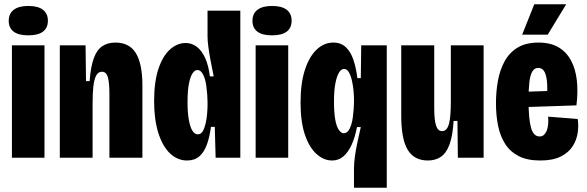

<svg xmlns="http://www.w3.org/2000/svg" viewBox="-20 -741 2757 902"><path d="M36 0V-528H189V0ZM113 -575Q67 -575 44 -592.5Q21 -610 21 -643Q21 -677 44.5 -695Q68 -713 113 -713Q159 -713 182 -695Q205 -677 205 -644Q205 -610 182 -592.5Q159 -575 113 -575Z M261 0V-328V-528H382L384 -360H401Q406 -427 420.5 -467Q435 -507 460.5 -524Q486 -541 522 -541Q588 -541 618.5 -491Q649 -441 649 -339V0H494V-299Q494 -354 486.5 -379Q479 -404 459 -404Q441 -404 431.5 -385.5Q422 -367 418.5 -334Q415 -301 415 -254V0Z M859 13Q814 13 779 -20Q744 -53 724 -116Q704 -179 704 -266Q704 -357 724.5 -418Q745 -479 779 -509Q813 -539 852 -539Q882 -539 905.5 -520.5Q929 -502 944.5 -467Q960 -432 966 -382H984Q975 -425 968.5 -460.5Q962 -496 958.5 -523Q955 -550 955 -570V-691H1109V-257V0H993L989 -145H971Q965 -98 952 -62Q939 -26 916.5 -6.5Q894 13 859 13ZM909 -110Q924 -110 932.5 -124.5Q941 -139 946 -161Q951 -183 953 -206.5Q955 -230 955 -248V-264Q955 -278 953.5 -296.5Q952 -315 949.5 -335.5Q947 -356 941.5 -373Q936 -390 927.5 -401Q919 -412 907 -412Q895 -412 884.5 -396.5Q874 -381 867.5 -347.5Q861 -314 861 -261Q861 -210 867.5 -176Q874 -142 884.5 -126Q895 -110 909 -110Z M1181 0V-528H1334V0ZM1258 -575Q1212 -575 1189 -592.5Q1166 -610 1166 -643Q1166 -677 1189.5 -695Q1213 -713 1258 -713Q1304 -713 1327 -695Q1350 -677 1350 -644Q1350 -610 1327 -592.5Q1304 -575 1258 -575Z M1643 141V51Q1643 26 1647 -4Q1651 -34 1658.5 -69.5Q1666 -105 1675 -144H1657Q1648 -96 1632 -61Q1616 -26 1593.5 -6.5Q1571 13 1540 13Q1501 13 1467 -17.5Q1433 -48 1412.5 -108Q1392 -168 1392 -259Q1392 -349 1412 -411.5Q1432 -474 1467 -507.5Q1502 -541 1546 -541Q1582 -541 1605 -519Q1628 -497 1640.5 -459.5Q1653 -422 1659 -374H1675L1677 -528H1797V-258V141ZM1595 -115Q1607 -115 1615.5 -125.5Q1624 -136 1629.5 -153Q1635 -170 1637.5 -189.5Q1640 -209 1641.5 -228Q1643 -247 1643 -260V-277Q1643 -290 1641 -313Q1639 -336 1634 -359.5Q1629 -383 1620 -400Q1611 -417 1596 -417Q1583 -417 1572.5 -400Q1562 -383 1555.5 -349Q1549 -315 1549 -264Q1549 -212 1555 -179Q1561 -146 1572 -130.5Q1583 -115 1595 -115Z M1990 13Q1926 13 1895.5 -37Q1865 -87 1865 -197V-528H2020V-233Q2020 -177 2028.5 -151Q2037 -125 2057 -125Q2069 -125 2077 -134Q2085 -143 2089.5 -160Q2094 -177 2096 -204Q2098 -231 2098 -267V-528H2252V-232V0H2131L2129 -173H2111Q2107 -104 2092 -63Q2077 -22 2051.5 -4.5Q2026 13 1990 13Z M2518 13Q2457 13 2417 -7.5Q2377 -28 2353.5 -64.5Q2330 -101 2320 -150Q2310 -199 2310 -256Q2310 -310 2319 -360.5Q2328 -411 2350 -452Q2372 -493 2411 -517Q2450 -541 2510 -541Q2566 -541 2603.5 -519Q2641 -497 2662.5 -457Q2684 -417 2690 -363Q2696 -309 2688 -246L2422 -237V-309L2565 -314L2549 -276Q2553 -332 2549 -363.5Q2545 -395 2535 -408.5Q2525 -422 2509 -422Q2491 -422 2481 -405.5Q2471 -389 2467 -355.5Q2463 -322 2463 -272Q2463 -183 2474.5 -141.5Q2486 -100 2515 -100Q2527 -100 2535 -107Q2543 -114 2548 -126Q2553 -138 2555 -155.5Q2557 -173 2555 -193L2694 -182Q2699 -152 2694 -117.5Q2689 -83 2670 -53.5Q2651 -24 2614 -5.5Q2577 13 2518 13ZM2553 -578H2433L2490 -721H2640Z"/></svg>

Font: Bricolage Grotesque 48pt Condensed ExtraBold
Style: Regular
Weight: 800
Width: 3
Designer: Mathieu Triay
Foundry: Atelier Triay
Version: Version 1.001;gftools[0.9.33.dev8+g029e19f]